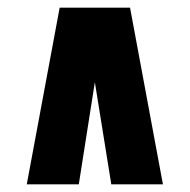

<svg xmlns="http://www.w3.org/2000/svg" viewBox="-20 -720 496 502"><path d="M50 -238 136 -700H320L406 -238H271L228 -505L186 -238Z"/></svg>

Font: Georama Condensed Black
Style: Regular
Weight: 900
Width: 3
Designer: Jean-Baptiste Levee
Foundry: Production Type
Version: Version 1.000